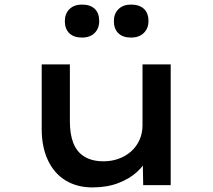

<svg xmlns="http://www.w3.org/2000/svg" viewBox="-20 -808 929 838"><path d="M383 10Q317 10 267 -20Q217 -50 189.5 -108Q162 -166 162 -245V-527H285V-278Q285 -221 300.5 -182.5Q316 -144 349 -124Q382 -104 432 -104Q467 -104 497.5 -115Q528 -126 551.5 -146.5Q575 -167 588.5 -196.5Q602 -226 602 -261V-527H725V0H605L603 -110L625 -122Q612 -89 579 -58.5Q546 -28 496.5 -9Q447 10 383 10ZM552 -644Q516 -644 496.5 -663Q477 -682 477 -716Q477 -748 497 -768Q517 -788 552 -788Q588 -788 608 -769.5Q628 -751 628 -716Q628 -684 607.5 -664Q587 -644 552 -644ZM338 -644Q302 -644 282.5 -663Q263 -682 263 -716Q263 -748 283 -768Q303 -788 338 -788Q374 -788 393.5 -769.5Q413 -751 413 -716Q413 -684 393 -664Q373 -644 338 -644Z"/></svg>

Font: Lexend Peta Medium
Style: Regular
Weight: 500
Designer: Bonnie Shaver-Troup, Thomas Jockin
Foundry: Lexend
Version: Version 1.007